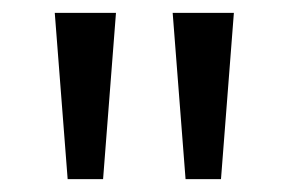

<svg xmlns="http://www.w3.org/2000/svg" viewBox="-20 -734 448 298"><path d="M160 -714 140 -456H85L65 -714ZM343 -714 323 -456H268L248 -714Z"/></svg>

Font: Noto Sans NKo
Style: Regular
Weight: 400
Designer: Monotype Design Team
Foundry: Monotype Imaging Inc.
Version: Version 2.003; ttfautohint (v1.8.4.7-5d5b)